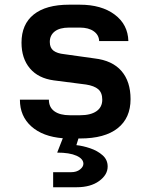

<svg xmlns="http://www.w3.org/2000/svg" viewBox="-20 -579 639 815"><path d="M205.6 215.8V151.9H281.7Q305.2 151.9 319.6 140.4Q334 128.9 334 116.2Q334 95.2 304.7 82Q275.4 68.8 222.7 68.8L246.6 7.8Q161.6 1 113 -42.5Q64.5 -85.9 64.5 -155.8H187.5Q187.5 -123.5 210.9 -106.7Q234.4 -89.8 276.4 -89.8H319.8Q364.7 -89.8 389.4 -106.9Q414.1 -124 414.1 -155.8Q414.1 -185.5 397 -200.2Q379.9 -214.8 345.2 -220.2L208.5 -237.8Q142.6 -246.6 106.9 -288.8Q71.3 -331.1 71.3 -397.9Q71.3 -476.1 123.3 -517.6Q175.3 -559.1 273.4 -559.1H318.8Q410.6 -559.1 466.8 -517.1Q522.9 -475.1 524.9 -404.8H400.9Q399.9 -430.7 377.9 -446.3Q356 -461.9 318.8 -461.9H273.4Q233.4 -461.9 212.4 -445.6Q191.4 -429.2 191.4 -400.9Q191.4 -376 207 -364Q222.7 -352.1 252.4 -349.1L380.9 -331.1Q457 -322.3 495.6 -277.6Q534.2 -232.9 534.2 -158.2Q534.2 -78.1 479.5 -34.7Q424.8 8.8 319.8 8.8H313L304.2 37.1Q332 40 363 50.5Q394 61 415.5 80.1Q437 99.1 437 127.9Q437 163.1 400.6 189.5Q364.3 215.8 305.2 215.8Z"/></svg>

Font: UDEV Gothic 35
Style: Bold
Weight: 700
Version: v2.1.0; ttfautohint (v1.8.4.7-5d5b-dirty) -l 6 -r 45 -G 200 